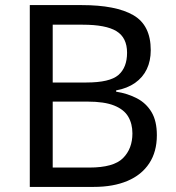

<svg xmlns="http://www.w3.org/2000/svg" viewBox="-20 -734 690 754"><path d="M301 -714Q435 -714 503.5 -674.5Q572 -635 572 -537Q572 -495 556.5 -462.5Q541 -430 510.5 -408.5Q480 -387 436 -379V-374Q481 -367 517.5 -348Q554 -329 575 -294Q596 -259 596 -203Q596 -138 566 -92.5Q536 -47 480.5 -23.5Q425 0 348 0H97V-714ZM319 -410Q411 -410 445 -439.5Q479 -469 479 -527Q479 -586 437.5 -611.5Q396 -637 305 -637H187V-410ZM187 -335V-76H331Q426 -76 463 -113Q500 -150 500 -210Q500 -248 483.5 -276Q467 -304 428.5 -319.5Q390 -335 324 -335Z"/></svg>

Font: Noto Sans Khmer UI
Style: Regular
Weight: 400
Designer: Danh Hong and the Monotype Design Team
Foundry: Monotype Imaging Inc.
Version: Version 2.002